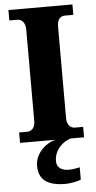

<svg xmlns="http://www.w3.org/2000/svg" viewBox="-63 -751 514 1028"><g transform="rotate(-5 194.5 -237.0)"><path d="M23 0H213C156 14 103 68 103 130C103 206 151 240 247 240C267 240 310 234 330 224V158C308 163 288 166 271 166C234 166 206 150 206 115C206 52 254 13 294 0H367V-56H323C300 -56 280 -73 280 -111V-600C280 -643 297 -658 323 -658H367V-714H23V-658H66C87 -658 109 -643 109 -600V-109C109 -71 87 -56 66 -56H23Z"/></g></svg>

Font: Noto Serif Devanagari SemiCondensed ExtraBold
Style: Regular
Weight: 800
Width: 4
Designer: Universal Thirst, Indian Type Foundry and the Monotype Design Team
Foundry: Monotype Imaging Inc.
Version: Version 2.004